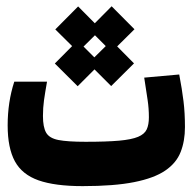

<svg xmlns="http://www.w3.org/2000/svg" viewBox="-20 -600 626 624"><path d="M248.5 4.9Q158.7 4.9 105.2 -13.9Q51.8 -32.7 28.3 -75.9Q4.9 -119.1 4.9 -192.4Q4.9 -268.6 26.4 -334.5H132.8Q126.5 -298.8 123 -274.2Q119.6 -249.5 119.6 -223.1Q119.6 -187 129.9 -168.9Q140.1 -150.9 169.9 -145Q199.7 -139.2 258.3 -139.2Q326.2 -139.2 366.9 -142.8Q407.7 -146.5 428.7 -155.3Q449.7 -164.1 456.8 -179.4Q463.9 -194.8 463.9 -218.8Q463.9 -247.6 459.7 -275.4Q455.6 -303.2 448.7 -347.7L562.5 -357.9Q571.8 -309.1 576.4 -271Q581.1 -232.9 581.1 -187Q581.1 -141.6 567.1 -106Q553.2 -70.3 517.1 -45.7Q481 -21 416 -8.1Q351.1 4.9 248.5 4.9ZM232.4 -319.8 158.2 -393.6 214.4 -450.2 159.7 -504.4 233.9 -579.1 288.1 -524.4 342.8 -579.6 417 -504.9 360.8 -449.2 415.5 -394 341.3 -320.3 287.1 -374.5ZM286.6 -413.6 323.7 -450.2 288.6 -485.4 251.5 -448.7Z"/></svg>

Font: Cascadia Code NF
Style: Bold
Weight: 700
Monospace: yes
Designer: Aaron Bell
Foundry: Saja Typeworks
Version: Version 2404.023; ttfautohint (v1.8.4)